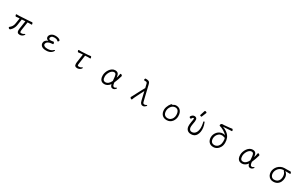

<svg xmlns="http://www.w3.org/2000/svg" viewBox="417 -3128 8723 5511"><g transform="rotate(30 4779.0 -373.0)"><path d="M560 -413 445 -406 418 -219Q411 -167 393 -125Q375 -83 353 -52.5Q331 -22 311 -5.5Q291 11 280 11Q264 11 249.5 -3Q235 -17 235 -30Q235 -38 242 -44Q281 -74 310 -115Q339 -156 349 -226L376 -402L345 -400Q320 -399 296.5 -395.5Q273 -392 262 -391H261Q248 -391 238 -409Q228 -427 228 -442Q228 -460 241 -460H282Q296 -460 312.5 -460Q329 -460 344 -461L656 -479Q679 -481 703 -483Q727 -485 739 -487H742Q754 -487 763 -469Q772 -451 772 -436Q772 -418 760 -418Q752 -418 734 -418.5Q716 -419 696 -419Q686 -419 676 -419Q666 -419 657 -418L630 -416L589 -141Q586 -122 586 -107Q586 -76 596 -65.5Q606 -55 619 -55Q638 -55 664.5 -60.5Q691 -66 710 -81Q727 -94 737 -94Q748 -94 748 -82Q748 -71 730 -49.5Q712 -28 681 -11Q650 6 611 6Q560 6 537.5 -19Q515 -44 515 -94Q515 -106 516.5 -119.5Q518 -133 520 -149Z M1551 -312Q1564 -312 1574.5 -294Q1585 -276 1585 -259Q1585 -242 1572 -241Q1541 -238 1506.5 -233.5Q1472 -229 1455 -223Q1406 -205 1385 -178Q1364 -151 1364 -119Q1364 -87 1398.5 -66Q1433 -45 1496 -45Q1553 -45 1598 -57.5Q1643 -70 1681 -107Q1695 -121 1705 -121Q1716 -121 1716 -107Q1716 -100 1704.5 -80.5Q1693 -61 1667 -38Q1641 -15 1598.5 1.5Q1556 18 1494 18Q1393 18 1344 -20Q1295 -58 1295 -119Q1295 -214 1410 -258Q1371 -265 1351.5 -289Q1332 -313 1332 -347Q1332 -379 1353.5 -411Q1375 -443 1416 -464.5Q1457 -486 1516 -486Q1571 -486 1608.5 -474.5Q1646 -463 1665.5 -447.5Q1685 -432 1685 -419Q1685 -412 1681.5 -403.5Q1678 -395 1669 -387Q1658 -376 1650 -376Q1645 -376 1641 -380Q1637 -384 1632 -389Q1613 -409 1582.5 -417Q1552 -425 1514 -425Q1456 -425 1428.5 -399Q1401 -373 1401 -347Q1401 -339 1404 -327.5Q1407 -316 1421 -308Q1435 -300 1467 -300Q1486 -300 1509 -303.5Q1532 -307 1548 -312Z M2540 -53Q2559 -53 2581.5 -58Q2604 -63 2620 -76Q2637 -89 2647 -89Q2657 -89 2657 -77Q2657 -61 2637 -40Q2617 -19 2585.5 -4Q2554 11 2521 11Q2470 11 2447 -11.5Q2424 -34 2424 -87Q2424 -99 2425 -112.5Q2426 -126 2428 -142L2467 -410L2405 -408Q2387 -407 2360 -403Q2333 -399 2322 -398H2321Q2308 -398 2298.5 -415.5Q2289 -433 2289 -449Q2289 -467 2302 -467Q2311 -467 2334 -466Q2357 -465 2379 -465Q2387 -465 2393.5 -465.5Q2400 -466 2405 -466L2601 -477Q2623 -479 2647.5 -482.5Q2672 -486 2684 -487H2686Q2699 -487 2707.5 -469.5Q2716 -452 2716 -437Q2716 -419 2704 -419Q2696 -419 2677.5 -419.5Q2659 -420 2639 -420Q2629 -420 2619 -420Q2609 -420 2601 -419L2538 -415L2499 -136Q2497 -122 2496 -110.5Q2495 -99 2495 -91Q2495 -69 2503 -62Q2511 -55 2529 -53Z M3603 -87Q3566 -35 3518.5 -8.5Q3471 18 3421 18Q3373 18 3336.5 -1.5Q3300 -21 3279 -65.5Q3258 -110 3258 -184Q3258 -229 3275 -281.5Q3292 -334 3324 -380.5Q3356 -427 3400.5 -456.5Q3445 -486 3499 -486Q3567 -486 3598.5 -448.5Q3630 -411 3639 -319Q3650 -353 3658.5 -388.5Q3667 -424 3672 -458Q3675 -476 3691 -476Q3706 -476 3724 -461.5Q3742 -447 3742 -432Q3742 -431 3741.5 -430Q3741 -429 3741 -428Q3725 -369 3700 -298.5Q3675 -228 3649 -170Q3655 -115 3665 -89.5Q3675 -64 3686.5 -56.5Q3698 -49 3708 -47Q3710 -47 3712.5 -46.5Q3715 -46 3717 -46Q3728 -46 3739.5 -49Q3751 -52 3759 -59Q3777 -73 3788 -73Q3798 -73 3798 -62Q3798 -52 3784 -34.5Q3770 -17 3746.5 -3.5Q3723 10 3694 10Q3660 10 3638 -11Q3616 -32 3603 -87ZM3589 -183Q3588 -196 3587 -209.5Q3586 -223 3585 -237Q3580 -335 3563 -379Q3546 -423 3499 -423Q3463 -423 3431.5 -400Q3400 -377 3376.5 -340.5Q3353 -304 3339.5 -262Q3326 -220 3326 -182Q3326 -108 3352 -76.5Q3378 -45 3421 -45Q3468 -45 3510.5 -77.5Q3553 -110 3589 -183Z M4712 -52Q4723 -52 4736 -54.5Q4749 -57 4757 -63Q4776 -76 4787 -76Q4797 -76 4797 -66Q4797 -54 4781.5 -36.5Q4766 -19 4742 -5.5Q4718 8 4691 8Q4654 8 4627 -17Q4600 -42 4585 -105L4519 -386Q4490 -332 4453 -259Q4416 -186 4372 -97Q4359 -72 4350.5 -48Q4342 -24 4335 -7Q4329 6 4317 6Q4301 6 4284 -9.5Q4267 -25 4267 -39Q4267 -43 4269 -47Q4280 -65 4291.5 -86.5Q4303 -108 4316 -133Q4348 -194 4380 -255.5Q4412 -317 4442.5 -373Q4473 -429 4498 -473L4471 -586Q4464 -617 4454 -630Q4444 -643 4427 -646Q4410 -649 4380 -649H4369Q4359 -649 4354.5 -656.5Q4350 -664 4350 -674Q4350 -688 4357 -701Q4364 -714 4377 -714Q4436 -714 4466 -703.5Q4496 -693 4509.5 -670.5Q4523 -648 4532 -611L4650 -122Q4660 -83 4670.5 -68.5Q4681 -54 4706 -52Z M5413 -445Q5433 -460 5461 -473Q5489 -486 5531 -486Q5588 -486 5632 -457Q5676 -428 5700.5 -374.5Q5725 -321 5725 -245Q5725 -197 5709.5 -150.5Q5694 -104 5663.5 -65.5Q5633 -27 5588.5 -4.5Q5544 18 5486 18Q5386 18 5330.5 -42.5Q5275 -103 5275 -207Q5275 -251 5289.5 -294.5Q5304 -338 5324.5 -374Q5345 -410 5365 -432Q5385 -454 5396 -454Q5406 -454 5413 -445ZM5486 -43Q5535 -43 5573.5 -69.5Q5612 -96 5635 -142Q5658 -188 5658 -245Q5658 -328 5625.5 -377Q5593 -426 5525 -426Q5485 -426 5451.5 -407Q5418 -388 5393.5 -356Q5369 -324 5355.5 -285.5Q5342 -247 5342 -208Q5342 -126 5379.5 -84.5Q5417 -43 5486 -43Z M6304 -752Q6307 -764 6324.5 -764Q6342 -764 6358.5 -754.5Q6375 -745 6375 -732Q6375 -729 6374 -727L6312 -576Q6309 -567 6295.5 -567Q6282 -567 6267.5 -575Q6253 -583 6253 -589.5Q6253 -596 6254 -597ZM6426 -464V-468Q6425 -478 6430.5 -484Q6436 -490 6443 -490Q6457 -490 6465 -472Q6499 -387 6507 -316Q6523 -176 6469.5 -79Q6416 18 6294 18Q6235 18 6198 -4Q6129 -46 6119 -134Q6112 -189 6130.5 -289.5Q6149 -390 6147 -407Q6145 -424 6133 -424Q6101 -424 6079 -372Q6075 -364 6063 -364Q6051 -364 6034.5 -374.5Q6018 -385 6016.5 -397.5Q6015 -410 6021 -418Q6046 -454 6070.5 -470Q6095 -486 6130.5 -486Q6166 -486 6188 -467Q6210 -448 6213.5 -418.5Q6217 -389 6213 -358.5Q6209 -328 6196 -254.5Q6183 -181 6188 -140.5Q6193 -100 6216.5 -74Q6240 -48 6281 -48Q6362 -48 6410 -120Q6433 -154 6444.5 -214Q6456 -274 6447.5 -346Q6439 -418 6426 -464Z M7245 -712Q7257 -712 7267.5 -693Q7278 -674 7278 -660Q7278 -645 7267 -645Q7248 -645 7218.5 -643.5Q7189 -642 7164 -640L6984 -628Q7013 -618 7059 -595.5Q7105 -573 7145 -541Q7216 -483 7243.5 -412.5Q7271 -342 7271 -261Q7271 -177 7237.5 -114.5Q7204 -52 7149.5 -17Q7095 18 7030 18Q6936 18 6884.5 -41Q6833 -100 6833 -194Q6833 -244 6852 -291Q6871 -338 6905 -376Q6939 -414 6986.5 -436.5Q7034 -459 7091 -459Q7127 -459 7158 -442Q7137 -470 7104 -496Q7071 -522 7033.5 -544Q6996 -566 6961 -580.5Q6926 -595 6900 -601Q6882 -604 6882 -625Q6882 -648 6898.5 -664.5Q6915 -681 6928 -682Q6949 -684 6964 -683.5Q6979 -683 7001 -685L7160 -700Q7183 -702 7204.5 -705.5Q7226 -709 7243 -712ZM7204 -275Q7204 -304 7201 -331Q7198 -358 7189 -383Q7183 -379 7175 -379Q7173 -379 7170 -379.5Q7167 -380 7165 -381Q7148 -389 7129 -394.5Q7110 -400 7089 -400Q7029 -400 6987.5 -368.5Q6946 -337 6924 -289.5Q6902 -242 6902 -194Q6902 -127 6934 -87Q6966 -47 7032 -47Q7075 -47 7113.5 -70.5Q7152 -94 7177.5 -141Q7203 -188 7204 -257Z M8161 -87Q8124 -35 8076.5 -8.5Q8029 18 7979 18Q7931 18 7894.5 -1.5Q7858 -21 7837 -65.5Q7816 -110 7816 -184Q7816 -229 7833 -281.5Q7850 -334 7882 -380.5Q7914 -427 7958.5 -456.5Q8003 -486 8057 -486Q8125 -486 8156.5 -448.5Q8188 -411 8197 -319Q8208 -353 8216.5 -388.5Q8225 -424 8230 -458Q8233 -476 8249 -476Q8264 -476 8282 -461.5Q8300 -447 8300 -432Q8300 -431 8299.5 -430Q8299 -429 8299 -428Q8283 -369 8258 -298.5Q8233 -228 8207 -170Q8213 -115 8223 -89.5Q8233 -64 8244.5 -56.5Q8256 -49 8266 -47Q8268 -47 8270.5 -46.5Q8273 -46 8275 -46Q8286 -46 8297.5 -49Q8309 -52 8317 -59Q8335 -73 8346 -73Q8356 -73 8356 -62Q8356 -52 8342 -34.5Q8328 -17 8304.5 -3.5Q8281 10 8252 10Q8218 10 8196 -11Q8174 -32 8161 -87ZM8147 -183Q8146 -196 8145 -209.5Q8144 -223 8143 -237Q8138 -335 8121 -379Q8104 -423 8057 -423Q8021 -423 7989.5 -400Q7958 -377 7934.5 -340.5Q7911 -304 7897.5 -262Q7884 -220 7884 -182Q7884 -108 7910 -76.5Q7936 -45 7979 -45Q8026 -45 8068.5 -77.5Q8111 -110 8147 -183Z M9304 -485Q9318 -485 9328.5 -466Q9339 -447 9339 -432Q9339 -418 9328 -418Q9295 -419 9266 -419.5Q9237 -420 9202 -420H9171Q9209 -395 9235 -349Q9261 -303 9261 -244Q9261 -171 9233 -111.5Q9205 -52 9150.5 -17Q9096 18 9016 18Q8957 18 8913 -10Q8869 -38 8845 -86Q8821 -134 8821 -193Q8821 -244 8842 -295.5Q8863 -347 8902 -389Q8941 -431 8995 -456.5Q9049 -482 9116 -482H9198Q9252 -482 9303 -485ZM9126 -420H9112Q9062 -420 9021 -400Q8980 -380 8950.5 -347Q8921 -314 8905 -274Q8889 -234 8889 -193Q8889 -125 8923 -85Q8957 -45 9015 -45Q9074 -45 9113.5 -71Q9153 -97 9173 -140.5Q9193 -184 9193 -238Q9193 -287 9180.5 -326.5Q9168 -366 9136 -397Q9130 -403 9128 -408Q9126 -413 9126 -417Z"/></g></svg>

Font: QiushuiShotai
Style: Regular
Weight: 600
Designer: Fontworks Inc.
Foundry: Fontworks Inc.
Version: Version 1.250